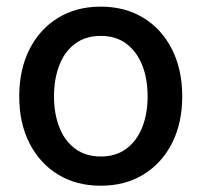

<svg xmlns="http://www.w3.org/2000/svg" viewBox="-20 -559 619 590"><path d="M289.6 11.7Q214.4 11.7 158 -22.9Q101.6 -57.6 70.3 -119.4Q39.1 -181.2 39.1 -262.7Q39.1 -344.7 70.3 -407Q101.6 -469.2 158 -503.9Q214.4 -538.6 289.6 -538.6Q364.7 -538.6 421.1 -503.9Q477.5 -469.2 508.8 -407Q540 -344.7 540 -262.7Q540 -181.2 508.8 -119.4Q477.5 -57.6 421.1 -22.9Q364.7 11.7 289.6 11.7ZM289.6 -78.1Q336.4 -78.1 368.4 -102.1Q400.4 -126 417 -167.7Q433.6 -209.5 433.6 -262.7Q433.6 -316.9 417 -358.6Q400.4 -400.4 368.4 -424.6Q336.4 -448.7 289.6 -448.7Q243.2 -448.7 210.9 -424.8Q178.7 -400.9 162.4 -358.9Q146 -316.9 146 -262.7Q146 -209.5 162.4 -167.7Q178.7 -126 210.9 -102.1Q243.2 -78.1 289.6 -78.1Z"/></svg>

Font: Inter 24pt Medium
Style: Regular
Weight: 500
Designer: Rasmus Andersson
Foundry: rsms
Version: Version 4.001;git-66647c0bb